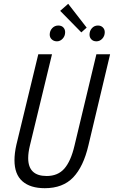

<svg xmlns="http://www.w3.org/2000/svg" viewBox="-20 -978 598 1008"><path d="M215 10Q139 10 97.5 -26.5Q56 -63 56 -137Q56 -155 58.5 -175.5Q61 -196 66 -218L181 -693H253L137 -214Q128 -177 128 -148Q128 -54 225 -54Q284 -54 318 -93Q352 -132 371 -213L486 -693H558L444 -214Q418 -103 364 -46.5Q310 10 215 10ZM407 -808 296 -921 338 -958 435 -833ZM279 -761Q263 -761 252 -771Q241 -781 241 -796Q241 -816 254 -830Q267 -844 286 -844Q303 -844 312.5 -834Q322 -824 322 -809Q322 -789 309 -775Q296 -761 279 -761ZM486 -761Q470 -761 460 -771Q450 -781 450 -796Q450 -816 462.5 -830Q475 -844 494 -844Q510 -844 520 -834Q530 -824 530 -809Q530 -789 517 -775Q504 -761 486 -761Z"/></svg>

Font: Ubuntu Sans Condensed
Style: Italic
Weight: 400
Width: 3
Italic angle: -13.5°
Designer: Dalton Maag Ltd
Foundry: Dalton Maag Ltd
Version: Version 1.006; ttfautohint (v1.8.4.7-5d5b)